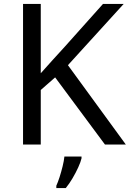

<svg xmlns="http://www.w3.org/2000/svg" viewBox="-20 -734 659 975"><path d="M619 0H513L260 -341L187 -277V0H97V-714H187V-362Q217 -396 248 -430Q279 -464 310 -498L503 -714H608L325 -403ZM394 70Q390 88 377.5 115.5Q365 143 348.5 171Q332 199 314 221H266V209Q274 192 282.5 165.5Q291 139 298 110.5Q305 82 307 61H394Z"/></svg>

Font: Noto Sans Devanagari
Style: Regular
Weight: 400
Designer: Jelle Bosma - Monotype Design Team
Foundry: Monotype Imaging Inc.
Version: Version 2.003